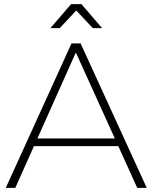

<svg xmlns="http://www.w3.org/2000/svg" viewBox="-20 -909 738 929"><path d="M326 -699H370L690 0H644L347 -655L54 0H8ZM132 -239H562V-202H132ZM324 -889H374L474 -773H429L337 -871H361L269 -773H224Z"/></svg>

Font: Alexandria ExtraLight
Style: Regular
Weight: 250
Designer: Mohamed Gaber
Foundry: Kief Type Foundry
Version: Version 5.100